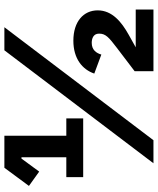

<svg xmlns="http://www.w3.org/2000/svg" viewBox="60 -798 738 899"><g transform="rotate(-90 429.5 -349.0)"><path d="M834 -83H657L716 -116C775 -149 830 -193 830 -261C830 -327 778 -375 688 -375C604 -375 553 -333 534 -277L623 -244C630 -268 645 -289 678 -289C697 -289 721 -282 721 -255V-254C721 -224 704 -209 654 -171L545 -88V0H834ZM222 0 751 -698H643L114 0ZM324 -329V-408H243V-698H93L8 -583L75 -535L136 -618H142V-408H49V-329Z"/></g></svg>

Font: IBM Plex Devanagari
Style: Bold
Weight: 700
Designer: Mike Abbink, Paul van der Laan, Pieter van Rosmalen, Erin McLaughlin
Foundry: Bold Monday
Version: Version 1.0